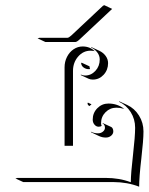

<svg xmlns="http://www.w3.org/2000/svg" viewBox="-20 -684 570 736"><path d="M124 -537.1 131.1 -539.1H238.3Q243.7 -539.1 253.7 -548.3L375 -662.1L379.9 -664.1L409.9 -649.9L284.9 -532.7Q274.4 -522.9 268.3 -522.9H154.1ZM39.1 0 46.9 -2H384.8Q437.7 -2 481.4 14.6Q481.7 -20 489.9 -90.6Q498 -161.1 498 -194.3Q498 -227.3 481 -254.3Q463.9 -281.2 436.3 -293.9L437.7 -295.4L467.8 -281.5Q495.6 -268.6 512.8 -241.1Q530 -213.6 530 -180.2Q530 -147 521.7 -75.6Q513.4 -4.2 513.4 31.7Q469 14.2 414.8 13.9H69.1ZM227.5 -125V-425.8Q227.5 -447.5 236.8 -465.9Q246.1 -484.4 262.1 -495.1Q278.1 -505.9 297.1 -505.9Q311 -505.9 323.1 -501Q335.2 -496.1 343.5 -487.5L339.4 -488.8Q333.3 -489.7 327.1 -489.7Q299.1 -489.7 279.4 -467Q259.8 -444.3 259.8 -412.1V-125ZM289.8 -396V-398.2Q297.4 -394.5 306.2 -394.5Q329.3 -394.5 345.8 -412.5Q362.3 -430.4 362.3 -456.1Q362.3 -470.5 353.1 -482.8Q344 -495.1 328.9 -502L330.3 -503.4L360.4 -489.5Q375.7 -482.4 385 -469.7Q394.3 -457 394.3 -441.9Q394.3 -415.8 377.2 -397.3Q360.1 -378.9 335.9 -378.9Q326.7 -378.9 319.8 -382.1ZM291 -441.9 292.7 -443.8 323.2 -429.7Q323.2 -424.6 324.7 -421.4L325 -419.2L319.3 -418.9Q309.8 -418.9 300.9 -425Q292 -431.2 291 -441.9ZM315.4 -285.9 316.7 -290.8 329.1 -284.9 330.6 -283.7Q326.4 -280.8 322.5 -277.3Q316.9 -280.8 315.4 -285.9ZM328.1 -179.4Q340.8 -172.9 355.5 -172.9Q366.5 -172.9 374.4 -179.3Q382.3 -185.8 382.3 -194.3Q382.3 -200 380.1 -204.2Q377.9 -208.5 374.3 -209.7L372.6 -211.9Q374.3 -211.9 376 -211.2L406.2 -197.3Q409.9 -195.6 412.1 -190.9Q414.3 -186.3 414.3 -180.4Q414.3 -170.7 405.9 -163.7Q397.5 -156.7 385.5 -156.7Q371.8 -156.7 359.4 -162.6L329.3 -176.8ZM335.4 -225.6Q335.4 -251.2 353.1 -269.2Q370.8 -287.1 396 -287.1Q429.7 -287.1 456.1 -266.8L451.4 -267.8Q439 -271.2 426 -271.2Q401.9 -271.2 384.6 -253.9Q367.4 -236.6 367.4 -211.7Q367.4 -207.5 368.7 -203.6L370.1 -202.1Q365.7 -198.2 358.4 -198.2Q348.9 -198.2 342.2 -206.2Q335.4 -214.1 335.4 -225.6Z"/></svg>

Font: AgreloyOut1
Style: Medium
Weight: 400
Designer: gluk
Foundry: gluk
Version: Version 0.27